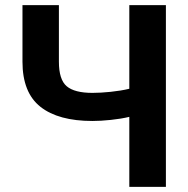

<svg xmlns="http://www.w3.org/2000/svg" viewBox="-20 -731 735 751"><path d="M628.9 -710.9V0H485.8V-273.9Q453.1 -266.1 413.6 -262Q374 -257.8 341.8 -257.8Q208.5 -257.8 138.2 -313.2Q67.9 -368.7 67.9 -489.7V-710.9H210.4V-489.7Q210.4 -419.4 241 -393.6Q271.5 -367.7 341.8 -367.7Q372.6 -367.7 412.8 -371.8Q453.1 -376 485.8 -383.8V-710.9Z"/></svg>

Font: Roboto Web
Style: Bold
Weight: 700
Designer: Google
Version: Version 1.200310; 2013